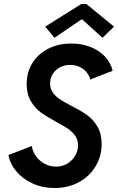

<svg xmlns="http://www.w3.org/2000/svg" viewBox="-20 -949 600 977"><path d="M22.9 -160.2 142.1 -206.1Q145.5 -178.2 163.1 -154.1Q180.7 -129.9 207.5 -115.5Q234.4 -101.1 265.1 -101.1Q295.9 -101.1 321.5 -116Q347.2 -130.9 362.1 -156Q377 -181.2 377 -210Q377 -237.8 362.5 -258.3Q348.1 -278.8 326.4 -293.5Q304.7 -308.1 266.6 -328.6Q218.3 -355 188.2 -376.7Q158.2 -398.4 137 -434.1Q115.7 -469.7 115.7 -521.5Q115.7 -582 145.3 -628.9Q174.8 -675.8 226.6 -701.7Q278.3 -727.5 342.8 -727.5Q397.5 -727.5 442.4 -709.2Q487.3 -690.9 515.9 -659.2Q544.4 -627.4 553.2 -588.9L439.5 -544.4Q435.1 -563 421.6 -580.1Q408.2 -597.2 386.5 -607.9Q364.7 -618.7 337.4 -618.7Q308.1 -618.7 284.7 -606.2Q261.2 -593.8 248 -572.3Q234.9 -550.8 234.9 -524.4Q234.9 -497.1 249.3 -477.3Q263.7 -457.5 284.7 -443.8Q305.7 -430.2 343.8 -410.2Q392.6 -385.3 423.1 -363.5Q453.6 -341.8 475.3 -305.7Q497.1 -269.5 497.1 -216.3Q497.1 -152.8 465.8 -101.6Q434.6 -50.3 379.9 -21.2Q325.2 7.8 257.8 7.8Q196.8 7.8 146 -15.4Q95.2 -38.6 63 -77.1Q30.8 -115.7 22.9 -160.2ZM210 -813.5 393.6 -928.7H419.4L560.1 -813.5L501.5 -756.8L398.9 -849.6H393.6L257.3 -756.8Z"/></svg>

Font: Reddit Sans Fudge SmBold Italic
Style: Regular
Weight: 600
Italic angle: -11.25°
Designer: Stephen Hutchings
Version: Version 1.013